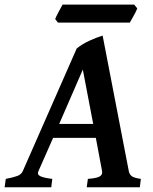

<svg xmlns="http://www.w3.org/2000/svg" viewBox="-44 -794 647 814"><path d="M207 -268.6H351.1L307.1 -499ZM362.3 -209.5H181.2L119.1 -68.8Q112.3 -54.2 126.7 -47.1Q141.1 -40 177.7 -35.6L173.3 0H-24.4L-19.5 -35.6Q11.7 -41.5 29.1 -47.9Q46.4 -54.2 52.7 -68.8L281.2 -588.4Q305.2 -607.9 335.9 -621.8Q366.7 -635.7 391.1 -643.1L502 -68.8Q504.4 -55.2 514.2 -47.4Q523.9 -39.6 553.2 -35.6L548.8 0H323.7L328.6 -35.6Q363.8 -38.1 377.7 -45.4Q391.6 -52.7 388.7 -68.8ZM538.1 -758.3Q535.6 -751.5 529.3 -739.3Q522.9 -727.1 516.1 -715.3Q509.3 -703.6 506.3 -698.2H201.7L189.9 -713.4Q193.8 -723.6 204.8 -744.1Q215.8 -764.6 221.2 -774.4H524.9Z"/></svg>

Font: Gentium Plus
Style: Bold Italic
Weight: 700
Italic angle: -8°
Designer: Victor Gaultney, Annie Olsen, Iska Routamaa, Becca Hirsbrunner
Foundry: SIL International
Version: Version 6.101